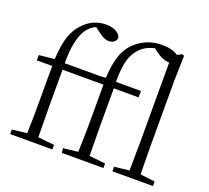

<svg xmlns="http://www.w3.org/2000/svg" viewBox="-135 -983 1251 1151"><g transform="rotate(20 490.0 -407.0)"><path d="M38 0V-29L132 -40Q135 -133 135 -227V-470H37V-504L135 -514Q140 -605 158.5 -660Q177 -715 213 -751Q272 -814 356 -814Q392 -814 417 -801Q443 -788 450 -764Q449 -748 436 -737Q423 -726 401 -726Q370 -726 329 -760L303 -779Q270 -766 245 -731Q199 -662 200 -511H434L462 -514Q466 -605 487 -661.5Q508 -718 552 -756Q621 -814 711 -814Q779 -814 814 -788L845 -803L857 -797L853 -641V-227Q853 -158 855 -40L949 -29V0H690V-29L785 -40Q787 -158 787 -227V-729Q743 -729 690 -771L678 -781Q619 -767 586 -731Q553 -697 540 -647Q526 -595 527 -511H686V-470H528V-227Q528 -166 530 -46Q530 -42 530 -40L633 -29V0H368L364 -29L458 -40Q462 -164 462 -227V-470H201V-227Q201 -166 203 -46Q203 -42 203 -40L307 -29V0Z"/></g></svg>

Font: GenRyuMin TW L
Style: Regular
Weight: 300
Version: Version 1.501;PS 1;hotconv 16.6.51;makeotf.lib2.5.65220